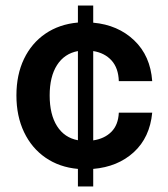

<svg xmlns="http://www.w3.org/2000/svg" viewBox="-20 -670 605 690"><path d="M39 -327Q39 -401.5 66.2 -458.2Q93.5 -515 143.2 -549Q193 -583 260 -589V-650H315V-588.5Q404 -580.5 462.2 -525Q520.5 -469.5 527 -378.5H407Q405.5 -425.5 380.8 -452.8Q356 -480 315 -486.5V-165.5Q355.5 -171.5 380.2 -196.2Q405 -221 407 -265H527Q518.5 -176 461 -123.2Q403.5 -70.5 315 -63V0H260V-63Q193.5 -69 143.8 -103.2Q94 -137.5 66.5 -195Q39 -252.5 39 -327ZM158.5 -327Q158.5 -258.5 185 -216.8Q211.5 -175 260 -166V-486.5Q211.5 -477.5 185 -436.2Q158.5 -395 158.5 -327Z"/></svg>

Font: Overused Grotesk SemiBold
Style: Regular
Weight: 610
Version: Version 0.004